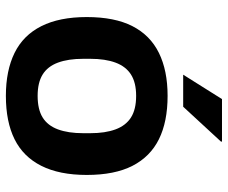

<svg xmlns="http://www.w3.org/2000/svg" viewBox="-81 -682 775 653"><g transform="rotate(90 306.5 -355.5)"><path d="M306 12Q220 12 160 -17.5Q100 -47 69 -108.5Q38 -170 38 -263Q38 -358 69 -418.5Q100 -479 160 -508.5Q220 -538 306 -538Q394 -538 453.5 -508.5Q513 -479 544 -418.5Q575 -358 575 -263Q575 -170 544 -108.5Q513 -47 453.5 -17.5Q394 12 306 12ZM306 -96Q352 -96 379.5 -113Q407 -130 420 -165Q433 -200 433 -251V-275Q433 -326 420 -361Q407 -396 379.5 -413.5Q352 -431 306 -431Q261 -431 233.5 -413.5Q206 -396 193 -361Q180 -326 180 -275V-251Q180 -200 193 -165Q206 -130 233.5 -113Q261 -96 306 -96ZM234 -591 317 -723H461L462 -720L343 -591Z"/></g></svg>

Font: Archivo SemiBold
Style: Bold
Weight: 700
Version: Version 2.001